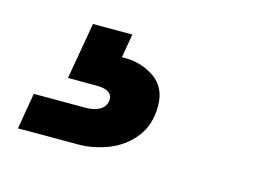

<svg xmlns="http://www.w3.org/2000/svg" viewBox="-53 -101 605 452"><g transform="rotate(15 250.0 124.5)"><path d="M18 266 33 178H159Q182 178 195.5 169Q209 160 209 144Q209 121 170 121H101L125 -17H221L211 41Q255 39 289 61.5Q323 84 323 130Q323 176 299 206.5Q275 237 238.5 251.5Q202 266 164 266Z"/></g></svg>

Font: Rethink Sans ExtraBold
Style: Italic
Weight: 800
Italic angle: -10°
Designer: The Rethink Sans project authors (Hans Thiessen). DM Sans designed by Colophon Foundry.
Foundry: Rethink Communications LLC
Version: Version 1.001